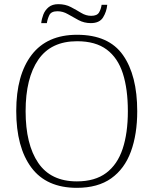

<svg xmlns="http://www.w3.org/2000/svg" viewBox="-20 -892 738 922"><path d="M349 10Q203 10 130.5 -87.5Q58 -185 58 -359Q58 -532 132 -628.5Q206 -725 350 -725Q502 -725 570.5 -627.5Q639 -530 639 -358Q639 -247 608.5 -164Q578 -81 514 -35.5Q450 10 349 10ZM349 -21Q436 -21 490 -61.5Q544 -102 569 -177.5Q594 -253 594 -358Q594 -464 570 -539Q546 -614 492.5 -654Q439 -694 350 -694Q225 -694 164 -605.5Q103 -517 103 -358Q103 -199 163.5 -110Q224 -21 349 -21ZM416 -781Q384 -781 357 -795.5Q330 -810 306 -824Q282 -838 256 -838Q226 -838 217 -819.5Q208 -801 205 -781H178Q180 -801 188 -822Q196 -843 213.5 -857.5Q231 -872 260 -872Q294 -872 320.5 -858Q347 -844 370 -830Q393 -816 418 -816Q446 -816 455.5 -832Q465 -848 468 -869H495Q492 -836 475 -808.5Q458 -781 416 -781Z"/></svg>

Font: Noto Serif Tamil ExtraLight
Style: Italic
Weight: 200
Italic angle: -12°
Designer: Indian Type Foundry, Tom Grace, and the Monotype Design Team
Foundry: Monotype Imaging Inc.
Version: Version 2.003; ttfautohint (v1.8.4.7-5d5b)